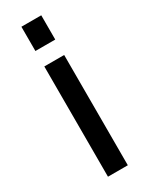

<svg xmlns="http://www.w3.org/2000/svg" viewBox="-183 -717 585 754"><g transform="rotate(-30 110.0 -340.0)"><path d="M65 0V-500H155V0ZM65 -570V-680H155V-570Z"/></g></svg>

Font: Cuprum
Style: Regular
Weight: 400
Designer: Jovanny Lemonad
Foundry: Jovanny Lemonad
Version: Version 3.000